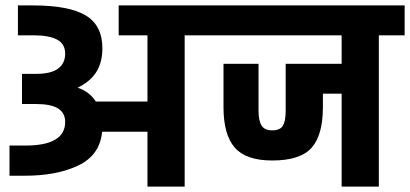

<svg xmlns="http://www.w3.org/2000/svg" viewBox="-20 -687 1510 707"><path d="M755 -667V-557H660V0H523V-202H356Q348 -116 269 -78Q190 -40 73 -40H15V-151H73Q220 -151 220 -238Q220 -271 194 -287.5Q168 -304 112 -304H61V-415H113Q168 -415 194 -434.5Q220 -454 220 -489Q220 -525 190.5 -541Q161 -557 103 -557H46V-667H103Q233 -667 295 -630.5Q357 -594 357 -509Q357 -458 335 -422.5Q313 -387 266 -364Q309 -350 333 -313H523V-557H417V-667Z M1470 -667V-557H1375V0H1238V-342H1169V-292Q1169 -190 1127.5 -143Q1086 -96 982 -96Q886 -96 844.5 -143.5Q803 -191 803 -292V-452H932V-280Q932 -243 943 -225Q954 -207 982 -207Q1012 -207 1022 -224.5Q1032 -242 1032 -280V-452H1238V-557H735V-667Z"/></svg>

Font: Biryani ExtraBold
Style: Regular
Weight: 800
Designer: Dan Reynolds and Mathieu Reguer
Foundry: Dan Reynolds and Mathieu Reguer
Version: Version 1.004; ttfautohint (v1.1) -l 5 -r 5 -G 72 -x 0 -D la